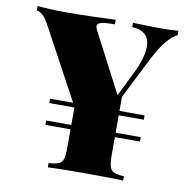

<svg xmlns="http://www.w3.org/2000/svg" viewBox="-79 -787 857 866"><g transform="rotate(10 349.0 -354.5)"><path d="M585 -307V-287H152V-307ZM585 -207V-187H152V-207ZM669 -709V-689Q646 -678 620 -647.5Q594 -617 563 -556L383 -199H316L82 -632Q65 -664 50 -676Q35 -688 24 -688V-709Q55 -706 88.5 -704.5Q122 -703 162 -703Q213 -703 272.5 -705Q332 -707 382 -709V-688Q357 -688 336 -686Q315 -684 306 -676.5Q297 -669 306 -650L457 -360L410 -298L494 -466Q536 -549 540.5 -597Q545 -645 523 -666.5Q501 -688 461 -689V-709Q499 -708 528.5 -707Q558 -706 592 -706Q612 -706 633 -707Q654 -708 669 -709ZM470 -393V-106Q470 -70 475.5 -52Q481 -34 496 -28Q511 -22 541 -20V0Q512 -2 464 -2.5Q416 -3 369 -3Q318 -3 270.5 -2.5Q223 -2 196 0V-20Q227 -22 242 -28Q257 -34 262 -52Q267 -70 267 -106V-311L376 -249Z"/></g></svg>

Font: Playfair Display Black
Style: Regular
Weight: 900
Designer: Claus Eggers Sørensen
Foundry: Claus Eggers Sørensen
Version: Version 1.203